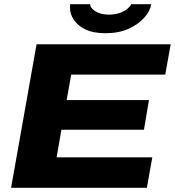

<svg xmlns="http://www.w3.org/2000/svg" viewBox="-20 -899 837 919"><path d="M33 0 155 -687H797L771 -542H321L299 -420H693L669 -278H274L251 -146H709L683 0ZM485 -740Q427 -740 389.5 -758Q352 -776 333.5 -804Q315 -832 315 -861Q315 -866 315 -870.5Q315 -875 316 -879H411Q411 -876 412.5 -872Q414 -868 416 -864Q422 -855 433.5 -847Q445 -839 462 -834Q479 -829 500 -829Q530 -829 553 -837Q576 -845 590 -857Q604 -869 608 -879H704Q699 -847 671 -815Q643 -783 596 -761.5Q549 -740 485 -740Z"/></svg>

Font: Archivo SemiExpanded ExtraBold
Style: Italic
Weight: 800
Width: 6
Italic angle: -10°
Designer: Hector Gatti
Foundry: Omnibus-Type
Version: Version 2.001